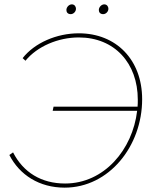

<svg xmlns="http://www.w3.org/2000/svg" viewBox="-20 -853 711 882"><path d="M226 -363 222 -344H610C589 -165 458 -10 279 -10C170 -10 87 -61 40 -153L23 -141C70 -49 161 9 277 9C481 9 633 -182 633 -397C633 -579 513 -700 342 -700C240 -700 139 -656 84 -586L97 -574C151 -640 247 -681 342 -681C506 -681 613 -563 613 -395C613 -384 613 -374 612 -363ZM305 -788C317 -788 329 -799 329 -813C329 -823 322 -833 310 -833C297 -833 285 -820 285 -807C285 -796 292 -788 305 -788ZM454 -788C466 -788 478 -799 478 -813C478 -823 471 -833 459 -833C446 -833 434 -820 434 -807C434 -796 441 -788 454 -788Z"/></svg>

Font: Fixel Display Thin
Style: Italic
Weight: 100
Italic angle: -10°
Designer: AlfaBravo + MacPaw
Foundry: Kyrylo Tkachov, Marchela Mozhyna, Serhii Makarenko, Maria Weinstein, Zakhar Kryvoshyya
Version: Version 1.210;Glyphs 3.2 (3217)